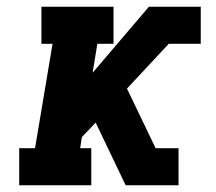

<svg xmlns="http://www.w3.org/2000/svg" viewBox="-20 -550 640 570"><path d="M37 0V-110H84L136 -420H103V-530H317V-420H269L255 -334L422 -530H576V-420H481L357 -287L442 -110H510V0H353L264 -186L223 -143L218 -110H251V0Z"/></svg>

Font: Iosevka Slab XBdExObl
Style: Regular
Weight: 800
Width: 7
Italic angle: -9°
Monospace: yes
Designer: Belleve Invis
Foundry: Belleve Invis
Version: Version 11.1.0; ttfautohint (v1.8.3)